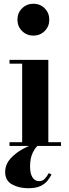

<svg xmlns="http://www.w3.org/2000/svg" viewBox="-20 -780 370 1026"><path d="M255.4 152.8Q248 166.7 235.2 183.8Q222.4 200.9 197.9 213.4Q173.3 225.8 130.4 225.8Q81.1 225.8 44.3 205.3Q7.6 184.8 7.6 139.9Q7.6 99.9 34.9 68.7Q62.3 37.6 102.3 16Q142.3 -5.6 180.2 -16.8L186.5 -4.6Q170.9 4.4 155.8 34.4Q140.6 64.5 140.6 109.6Q140.6 147.9 153.7 168Q166.7 188 188.2 188Q207.5 188 219.2 175.4Q231 162.8 241 144.8ZM73.2 -674.8Q73.2 -710.7 97.9 -735.4Q122.6 -760 158.4 -760Q194.3 -760 218.9 -735.4Q243.4 -710.7 243.4 -674.8Q243.4 -638.9 218.9 -614.4Q194.3 -589.8 158.4 -589.8Q122.6 -589.8 97.9 -614.4Q73.2 -638.9 73.2 -674.8ZM30.8 -20H98.4V-439.9H30.8V-460H238.3V-20H305.9V0H30.8Z"/></svg>

Font: Bodoni* 11
Style: Bold
Weight: 700
Version: Version 2.000; ttfautohint (v1.8.1)